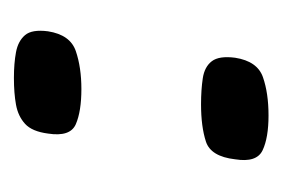

<svg xmlns="http://www.w3.org/2000/svg" viewBox="-85 -318 406 276"><g transform="rotate(90 118.0 -180.0)"><path d="M25 -46Q30 -78 53.5 -86Q77 -94 108 -94Q140 -94 158.5 -86Q177 -78 172 -46Q169 -23 158 -13Q147 -3 130.5 0Q114 3 92 3Q71 3 55 0Q39 -3 30.5 -13Q22 -23 25 -46ZM63 -315Q68 -347 91 -355Q114 -363 146 -363Q178 -363 196 -354.5Q214 -346 209 -315Q205 -280 183.5 -273Q162 -266 130 -266Q109 -266 92.5 -268.5Q76 -271 68 -281.5Q60 -292 63 -315Z"/></g></svg>

Font: Genos
Style: Bold Italic
Weight: 700
Italic angle: -8°
Version: Version 1.010